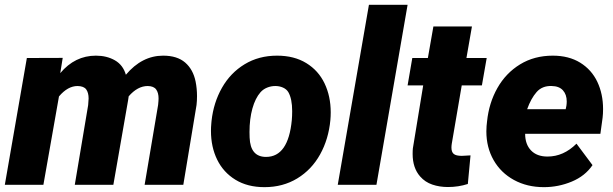

<svg xmlns="http://www.w3.org/2000/svg" viewBox="-25 -770 2554 800"><path d="M220.7 -368.2 155.8 0H-4.9L86.9 -528.3L236.3 -528.8L226.1 -465.3Q287.1 -538.1 374.5 -538.1Q419.9 -538.1 453.9 -518.6Q487.8 -499 499.5 -458.5Q566.4 -538.1 654.8 -538.1Q713.4 -538.1 746.6 -509.3Q779.8 -480.5 790 -430.2Q795.9 -400.9 795.9 -369.6Q795.9 -349.6 793.9 -332.5L738.8 0H577.6L633.8 -333Q635.7 -350.6 635.7 -359.9Q635.7 -383.3 625.7 -397.2Q615.7 -411.1 590.8 -411.6Q548.3 -411.6 511.2 -368.7L508.8 -352.5L447.3 0H286.6L342.3 -332Q344.2 -350.6 344.2 -359.4Q344.2 -383.8 334.2 -397.5Q324.2 -411.1 298.3 -411.6Q257.3 -411.6 220.7 -368.2Z M856.4 -266.1Q864.7 -342.3 899.9 -404.3Q935.1 -466.3 994.1 -502.2Q1053.2 -538.1 1129.4 -538.1Q1200.7 -538.1 1251.2 -507.1Q1301.8 -476.1 1327.4 -422.4Q1353 -368.7 1353 -301.8Q1353 -286.1 1351.6 -270Q1344.2 -190.4 1308.8 -126.7Q1273.4 -63 1213.6 -26.6Q1153.8 9.8 1077.1 9.8Q1006.3 9.8 956.1 -21Q905.8 -51.8 879.9 -104.7Q854 -157.7 854 -224.6Q854 -239.7 855.5 -255.9ZM1083.5 -116.2Q1176.3 -116.2 1190.9 -270Q1192.4 -287.1 1192.4 -307.1Q1192.4 -358.4 1176.3 -386.2Q1168.9 -398.4 1154.3 -405Q1139.6 -411.6 1122.1 -411.6Q1104.5 -411.6 1088.1 -405Q1071.8 -398.4 1060.5 -385.7Q1038.6 -360.8 1026.6 -317.6Q1014.6 -274.4 1014.6 -219.7Q1014.6 -204.6 1015.1 -196.8Q1018.1 -116.2 1083.5 -116.2Z M1673.3 -750 1543.5 0H1382.3L1512.2 -750Z M1924.3 -3.4Q1884.8 9.3 1841.3 9.3Q1806.2 9.3 1776.1 -1Q1746.1 -11.2 1725.6 -34.7Q1694.3 -70.3 1694.3 -128.4Q1694.3 -144 1695.3 -151.9L1738.3 -414.1H1673.3L1692.9 -528.3H1757.8L1780.8 -659.7H1941.4L1918.5 -528.3H2002.9L1982.9 -414.1H1898.9L1857.4 -171.4Q1856 -162.6 1856 -154.8Q1856 -136.7 1865.5 -128.7Q1875 -120.6 1899.4 -120.6Q1906.2 -120.6 1935.5 -122.6Z M2443.8 -82Q2413.1 -36.6 2357.4 -13.4Q2301.8 9.8 2241.2 9.8Q2171.4 9.8 2116.7 -20Q2062 -49.8 2031.7 -102.8Q2001.5 -155.8 2001.5 -222.7Q2001.5 -230.5 2002.4 -245.1L2004.4 -264.2Q2012.2 -340.8 2047.4 -403.1Q2082.5 -465.3 2141.8 -501.7Q2201.2 -538.1 2278.3 -538.1Q2345.2 -538.1 2392.6 -508.8Q2439.9 -479.5 2463.9 -429Q2487.8 -378.4 2487.8 -315.4Q2487.8 -295.4 2485.8 -279.3L2476.6 -212.4H2163.1Q2163.1 -168.9 2187.5 -143.3Q2211.9 -117.7 2256.3 -117.7Q2323.2 -117.7 2377 -171.4ZM2171.4 -314.9H2332L2335 -329.1Q2336.4 -338.9 2336.4 -347.2Q2336.4 -376 2320.6 -393.6Q2304.7 -411.1 2273.9 -411.6Q2234.4 -413.1 2210.9 -386.5Q2187.5 -359.9 2171.4 -314.9Z"/></svg>

Font: Mardoto Black
Style: Italic
Weight: 900
Italic angle: -12°
Designer: Christian Robertson, Vahan Hovhannisyan
Foundry: Google
Version: Version 1.000